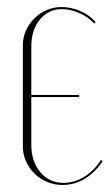

<svg xmlns="http://www.w3.org/2000/svg" viewBox="-20 -520 317 546"><path d="M45 -391Q45 -414 54 -433.5Q63 -453 78 -468Q93 -483 113 -491.5Q133 -500 155 -500Q182 -500 208.5 -488.5Q235 -477 252 -457L248 -453Q232 -471 206.5 -482.5Q181 -494 156 -494Q118 -494 93.5 -464.5Q69 -435 69 -387V-250H205V-244H69V-109Q69 -61 94.5 -30.5Q120 0 161 0Q192 0 220 -17.5Q248 -35 267 -65L272 -62Q251 -30 221.5 -12Q192 6 158 6Q135 6 114.5 -2.5Q94 -11 78.5 -26Q63 -41 54 -61Q45 -81 45 -104Z"/></svg>

Font: Moniqa Thin Display
Style: Regular
Weight: 100
Designer: Rajesh Rajput
Foundry: Rajesh Rajput
Version: Version 1.000